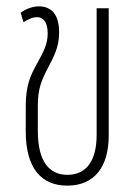

<svg xmlns="http://www.w3.org/2000/svg" viewBox="-20 -574 426 604"><path d="M192 10C275 10 322 -47 322 -147V-548H284V-149C284 -72 254 -24 192 -24C137 -24 99 -63 99 -162V-242C99 -295 111 -322 130 -359C149 -395 166 -425 166 -472C166 -532 139 -554 102 -554C83 -554 61 -546 45 -534L54 -504C63 -510 80 -520 96 -520C113 -520 130 -509 130 -469C130 -435 117 -411 97 -375C76 -337 61 -306 61 -240V-161C61 -43 111 10 192 10Z"/></svg>

Font: Noto Sans Thai ExtCond ExtLt
Style: Regular
Weight: 200
Width: 2
Designer: Monotype Design Team
Foundry: Monotype Imaging Inc.
Version: Version 2.002